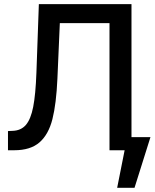

<svg xmlns="http://www.w3.org/2000/svg" viewBox="-20 -727 748 929"><path d="M18.6 -92.8 39.1 -93.8Q81.1 -94.7 105 -122.3Q128.9 -149.9 140.6 -209.7Q152.3 -269.5 156.2 -375L168 -707H616.2V-63.5H708L630.9 181.6H546.9L583 0H509.8V-615.2H269.5L257.8 -346.7Q252.4 -224.6 233.6 -150.4Q214.8 -76.2 171.1 -38.1Q127.4 0 48.8 0H18.6Z"/></svg>

Font: Pretendard JP Medium
Style: Regular
Weight: 500
Designer: Base glyphs from Inter by Rasmus Andersson; Hangeul glyphs from Noto Sans CJK(Source Han Sans) by Jang Soo-young and Kan
Foundry: Kil Hyung-jin
Version: Version 1.309